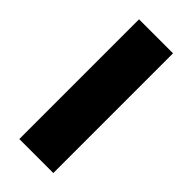

<svg xmlns="http://www.w3.org/2000/svg" viewBox="6 -155 567 567"><g transform="rotate(-45 290.0 129.0)"><path d="M40 58H540V200H40Z"/></g></svg>

Font: Oxanium ExtraLight ExtraBold
Style: Regular
Weight: 800
Version: Version 2.000